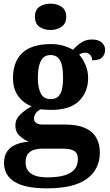

<svg xmlns="http://www.w3.org/2000/svg" viewBox="-20 -790 600 1050"><path d="M236 240Q118 240 60 204.5Q2 169 2 101Q2 65 17.5 40.5Q33 16 63.5 2Q94 -12 137 -15Q110 -26 87 -47.5Q64 -69 64 -104Q64 -137 89 -162Q114 -187 153 -209Q109 -225 80 -264Q51 -303 51 -364Q51 -452 102 -500.5Q153 -549 260 -549Q295 -549 326 -540Q357 -531 379 -518Q397 -537 413 -549.5Q429 -562 446 -568Q463 -574 483 -574Q519 -574 537 -557Q555 -540 555 -517Q555 -495 540 -477.5Q525 -460 484 -460Q484 -480 472 -491Q460 -502 446 -502Q438 -502 428 -499Q418 -496 413 -491Q433 -469 447.5 -435Q462 -401 462 -364Q462 -288 413 -238.5Q364 -189 260 -189Q249 -189 230 -190Q211 -191 202 -192Q188 -186 177 -172.5Q166 -159 166 -141Q166 -125 179 -117Q192 -109 213 -109H334Q401 -109 443 -91Q485 -73 505.5 -38.5Q526 -4 526 44Q526 136 455 188Q384 240 236 240ZM238 180Q297 180 334 168.5Q371 157 388.5 135Q406 113 406 80Q406 48 386 35.5Q366 23 325 23H209Q189 23 168.5 28.5Q148 34 134 50Q120 66 120 99Q120 126 133.5 144Q147 162 173.5 171Q200 180 238 180ZM257 -248Q284 -248 298.5 -262Q313 -276 319 -302.5Q325 -329 325 -365Q325 -402 319 -430Q313 -458 298 -473.5Q283 -489 256 -489Q230 -489 215 -473Q200 -457 193.5 -429Q187 -401 187 -364Q187 -312 202.5 -280Q218 -248 257 -248ZM256.1 -626Q220 -626 195.5 -643.5Q171 -661 171 -698Q171 -736 195.7 -753Q220.5 -770 256.5 -770Q291 -770 316.5 -753Q342 -736 342 -698Q342 -661 316.4 -643.5Q290.8 -626 256.1 -626Z"/></svg>

Font: Noto Serif Armenian
Style: Regular
Weight: 400
Designer: Monotype Design Team
Foundry: Monotype Imaging Inc.
Version: Version 2.007